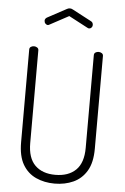

<svg xmlns="http://www.w3.org/2000/svg" viewBox="-62 -998 681 1048"><g transform="rotate(5 278.0 -474.0)"><path d="M277 6Q221 6 175 -15Q129 -36 102.5 -81.5Q76 -127 76 -203V-711Q76 -721 83.5 -726Q91 -731 101 -731Q110 -731 118 -726Q126 -721 126 -711V-203Q126 -121 166 -81.5Q206 -42 277 -42Q349 -42 389.5 -81.5Q430 -121 430 -203V-711Q430 -721 437.5 -726Q445 -731 455 -731Q464 -731 472 -726Q480 -721 480 -711V-203Q480 -127 453 -81.5Q426 -36 380 -15Q334 6 277 6ZM166 -853Q158 -853 152 -859.5Q146 -866 146 -876Q146 -881 149 -885.5Q152 -890 157 -893L261 -949Q269 -954 278 -954Q287 -954 295 -949L399 -894Q405 -891 407.5 -885.5Q410 -880 410 -874Q410 -866 404.5 -860Q399 -854 391 -854Q389 -854 386.5 -855Q384 -856 382 -857L278 -912L174 -856Q172 -855 170 -854Q168 -853 166 -853Z"/></g></svg>

Font: Dosis Light
Style: Regular
Weight: 300
Designer: EdgarTolentino, PabloImpallari, IginoMarini
Foundry: EdgarTolentino, PabloImpallari, IginoMarini
Version: Version 3.001; ttfautohint (v1.8.2)